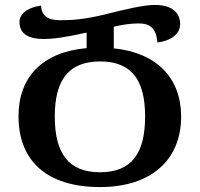

<svg xmlns="http://www.w3.org/2000/svg" viewBox="-20 -747 811 778"><path d="M385 11C594 11 714 -100 714 -275C714 -431 614 -534 441 -551V-639C481 -648 513 -652 539 -652C589 -653 613 -632 618 -575C670 -581 710 -608 710 -649C710 -699 673 -727 607 -727C562 -727 491 -710 403 -688C328 -670 280 -665 224 -665C171 -665 149 -685 146 -724C90 -717 59 -690 59 -658C59 -609 97 -589 156 -589C194 -589 243 -595 331 -615V-552C151 -536 55 -434 55 -276C55 -95 170 11 385 11ZM385 -49C259 -49 202 -124 202 -275C202 -424 259 -498 386 -498C512 -498 568 -424 568 -275C568 -124 512 -49 385 -49Z"/></svg>

Font: Noto Serif Georgian SemiBold
Style: Regular
Weight: 600
Designer: Monotype Design Team, Akaki Razmadze
Foundry: Google LLC
Version: Version 2.003